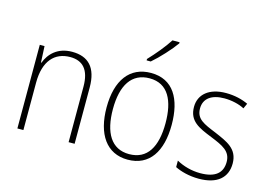

<svg xmlns="http://www.w3.org/2000/svg" viewBox="-100 -964 1650 1173"><g transform="rotate(15 725.0 -377.5)"><path d="M285 -539C193 -539 142 -485 120 -426H117L112 -529H82V0H120V-300C120 -438 184 -505 282 -505C361 -505 406 -458 406 -351V0H444V-356C444 -482 387 -539 285 -539Z M903 -758V-765H858C829 -719 779 -659 737 -615V-606H763C810 -646 871 -713 903 -758ZM987 -265C987 -428 925 -539 784 -539C650 -539 575 -438 575 -266C575 -97 647 10 781 10C919 10 987 -97 987 -265ZM615 -266C615 -417 671 -505 784 -505C902 -505 948 -406 948 -265C948 -115 896 -25 781 -25C668 -25 615 -117 615 -266Z M1408 -133C1408 -227 1337 -254 1256 -289C1178 -321 1128 -340 1128 -407C1128 -471 1177 -505 1257 -505C1303 -505 1351 -494 1384 -476L1399 -509C1361 -527 1313 -539 1258 -539C1153 -539 1090 -487 1090 -407C1090 -317 1154 -290 1239 -256C1318 -224 1370 -201 1370 -133C1370 -65 1328 -25 1231 -25C1176 -25 1123 -40 1080 -64V-23C1114 -6 1167 10 1231 10C1348 10 1408 -44 1408 -133Z"/></g></svg>

Font: Noto Sans Thai Looped SemiCondensed ExtraLight
Style: Regular
Weight: 200
Width: 4
Designer: Sasikarn Vongin, Ben Mitchell
Foundry: The Fontpad Ltd
Version: Version 1.001